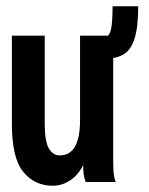

<svg xmlns="http://www.w3.org/2000/svg" viewBox="-20 -582 478 614"><path d="M149 12Q90 12 53.5 -33.5Q17 -79 18 -192V-468H123V-188Q123 -129 136.5 -107Q150 -85 171 -85Q236 -85 236 -198V-468H342V-74Q342 -52 343 -34.5Q344 -17 350 0H254Q249 -13 247.5 -26Q246 -39 246 -54Q230 -22 204 -5Q178 12 149 12ZM422 -562Q422 -496 410.5 -459.5Q399 -423 376.5 -409Q354 -395 323 -395L319 -466Q330 -466 335 -488.5Q340 -511 340 -562Z"/></svg>

Font: Inconsolata SemiCondensed ExtraBold
Style: Regular
Weight: 800
Width: 4
Monospace: yes
Designer: Raph Levien, Cyreal, Brenton Simpson
Foundry: Raph Levien, Cyreal, Google
Version: Version 3.100; ttfautohint (v1.8.4.7-5d5b)